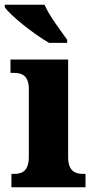

<svg xmlns="http://www.w3.org/2000/svg" viewBox="-35 -786 397 806"><path d="M171 -606H247V-619C220 -657 171 -721 152 -766H-15V-756C8 -721 108 -642 171 -606ZM13 0H324V-56H314C277 -56 251 -71 251 -127V-536H9V-480H25C60 -480 86 -465 86 -413V-128C86 -71 61 -56 24 -56H13Z"/></svg>

Font: Noto Serif Georgian SemiCondensed ExtraBold
Style: Regular
Weight: 800
Width: 4
Designer: Monotype Design Team, Akaki Razmadze
Foundry: Google LLC
Version: Version 2.003